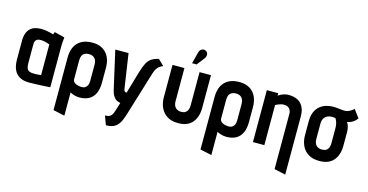

<svg xmlns="http://www.w3.org/2000/svg" viewBox="-90 -1143 3428 1789"><g transform="rotate(15 1624.5 -248.5)"><path d="M406 -487 307 -512Q303 -504 300.5 -495.5Q298 -487 298 -487Q290 -490 272.5 -495Q255 -500 230.5 -504Q206 -508 176 -508Q147 -508 121 -500.5Q95 -493 75 -475Q55 -457 44 -428Q33 -399 33 -355V-170Q33 -135 41.5 -103.5Q50 -72 68.5 -48Q87 -24 119 -10Q151 4 197 4Q220 4 247 3Q274 2 301.5 1Q329 0 351 -1.5Q373 -3 386.5 -4Q400 -5 400 -5V-390Q400 -407 401 -431.5Q402 -456 406 -487ZM144 -169V-352Q144 -372 150.5 -383Q157 -394 166.5 -399.5Q176 -405 186 -406Q196 -407 204 -407Q212 -407 223 -405.5Q234 -404 246 -401Q258 -398 269 -394.5Q280 -391 288 -387V-92Q278 -91 269 -90Q260 -89 251 -88.5Q242 -88 233 -88Q224 -88 216 -88Q192 -88 176 -94.5Q160 -101 152 -118.5Q144 -136 144 -169Z M854 -171V-312Q854 -404 806.5 -456Q759 -508 673 -508Q582 -508 533 -457.5Q484 -407 484 -312V193L595 217V-7Q604 -2 614.5 2.5Q625 7 636.5 10Q648 13 660.5 15Q673 17 685 17Q741 17 778.5 -4.5Q816 -26 835 -68Q854 -110 854 -171ZM744 -318V-156Q744 -133 736.5 -116.5Q729 -100 715 -91Q701 -82 679 -82Q667 -82 652.5 -85Q638 -88 625 -94Q612 -100 603.5 -110Q595 -120 595 -133V-318Q595 -344 603.5 -361.5Q612 -379 629 -388Q646 -397 669 -397Q693 -397 710 -387Q727 -377 735.5 -359.5Q744 -342 744 -318Z M1365 -468 1309 -522Q1266 -512 1240 -494.5Q1214 -477 1197 -445Q1180 -413 1163 -357L1100 -141Q1100 -141 1096.5 -140.5Q1093 -140 1088 -142Q1083 -144 1078 -150.5Q1073 -157 1071 -172L1022 -501H894L976 -139Q986 -95 1001.5 -73Q1017 -51 1034.5 -43Q1052 -35 1068 -32L1042 51Q1036 70 1029 83Q1022 96 1012.5 103.5Q1003 111 990.5 114Q978 117 960 117L992 203Q1033 203 1059.5 192Q1086 181 1103.5 161Q1121 141 1132.5 114Q1144 87 1154 55L1285 -373Q1295 -405 1306.5 -422.5Q1318 -440 1332.5 -450Q1347 -460 1365 -468Z M1817 -185V-501H1707V-177Q1707 -155 1699.5 -137Q1692 -119 1677 -109Q1662 -99 1637 -99Q1611 -99 1594 -110Q1577 -121 1569 -139Q1561 -157 1561 -177V-501H1446V-185Q1446 -134 1466 -89.5Q1486 -45 1528 -17.5Q1570 10 1636 10Q1727 10 1772 -43.5Q1817 -97 1817 -185ZM1720 -638Q1729 -650 1731.5 -663.5Q1734 -677 1729.5 -689Q1725 -701 1713 -708Q1700 -716 1686 -713.5Q1672 -711 1662 -702Q1652 -693 1648 -679L1618 -563H1662Z M2272 -171V-312Q2272 -404 2224.5 -456Q2177 -508 2091 -508Q2000 -508 1951 -457.5Q1902 -407 1902 -312V193L2013 217V-7Q2022 -2 2032.5 2.5Q2043 7 2054.5 10Q2066 13 2078.5 15Q2091 17 2103 17Q2159 17 2196.5 -4.5Q2234 -26 2253 -68Q2272 -110 2272 -171ZM2162 -318V-156Q2162 -133 2154.5 -116.5Q2147 -100 2133 -91Q2119 -82 2097 -82Q2085 -82 2070.5 -85Q2056 -88 2043 -94Q2030 -100 2021.5 -110Q2013 -120 2013 -133V-318Q2013 -344 2021.5 -361.5Q2030 -379 2047 -388Q2064 -397 2087 -397Q2111 -397 2128 -387Q2145 -377 2153.5 -359.5Q2162 -342 2162 -318Z M2616 -344V191L2725 215V-346Q2725 -385 2716 -413Q2707 -441 2691.5 -460Q2676 -479 2656 -490Q2636 -501 2613 -506Q2590 -511 2566 -511Q2545 -511 2525.5 -505.5Q2506 -500 2490.5 -492Q2475 -484 2466 -478V-501H2356V0H2466V-387Q2483 -396 2497.5 -401.5Q2512 -407 2525 -409.5Q2538 -412 2549 -411Q2566 -411 2578.5 -405.5Q2591 -400 2599 -391Q2607 -382 2611.5 -370Q2616 -358 2616 -344Z M3249 -468 3192 -544Q3176 -528 3154 -516.5Q3132 -505 3117 -504Q3097 -503 3076.5 -505Q3056 -507 3036 -509.5Q3016 -512 2995 -512Q2963 -512 2930 -503Q2897 -494 2869.5 -472.5Q2842 -451 2825 -414Q2808 -377 2808 -321V-185Q2808 -134 2827.5 -89.5Q2847 -45 2889 -17.5Q2931 10 2997 10Q3089 10 3134 -43.5Q3179 -97 3179 -185V-317Q3179 -346 3172.5 -369Q3166 -392 3154 -408Q3170 -410 3186.5 -416.5Q3203 -423 3219 -435.5Q3235 -448 3249 -468ZM3065 -323V-177Q3065 -155 3058 -137Q3051 -119 3035.5 -109Q3020 -99 2994 -99Q2968 -99 2951 -110Q2934 -121 2926.5 -139Q2919 -157 2919 -177V-331Q2919 -356 2927 -372.5Q2935 -389 2948 -399Q2961 -409 2976 -413.5Q2991 -418 3005 -418Q3012 -418 3017.5 -417.5Q3023 -417 3028.5 -416.5Q3034 -416 3041 -414Q3046 -407 3049.5 -399Q3053 -391 3056 -382.5Q3059 -374 3061 -364.5Q3063 -355 3064 -344.5Q3065 -334 3065 -323Z"/></g></svg>

Font: Advent Pro
Style: Regular
Weight: 400
Designer: VivaRado, Andreas Kalpakidis
Foundry: VivaRado, Andreas Kalpakidis
Version: Version 3.000